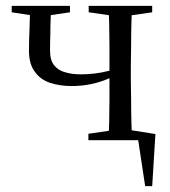

<svg xmlns="http://www.w3.org/2000/svg" viewBox="-20 -479 582 656"><path d="M492 0 449 -21 476 157H500L511 -21L398 -39V0ZM225 -185Q257 -185 288 -191Q318 -197 345 -208Q372 -219 394 -229V-248Q374 -242 352 -237Q329 -231 305 -228Q281 -225 256 -225Q226 -225 203 -232Q179 -238 165 -256Q151 -273 151 -306Q151 -337 152 -363Q152 -389 153 -413Q154 -437 155 -459H83Q82 -422 81 -383Q79 -343 79 -306Q79 -260 99 -234Q118 -207 151 -196Q184 -185 225 -185ZM351 0H431Q430 -22 429 -59Q428 -96 428 -136Q427 -175 427 -206V-253Q427 -284 428 -324Q428 -363 429 -400Q430 -437 431 -459H351Q352 -437 353 -400Q353 -363 354 -324Q354 -284 354 -253V-206Q354 -175 354 -136Q353 -96 353 -59Q352 -22 351 0ZM20 -437 111 -423H123L219 -437V-459H20ZM282 0H500V-22L401 -36H379L282 -22ZM283 -437 381 -423H403L500 -437V-459H283Z"/></svg>

Font: Source Serif 4 48pt
Style: Regular
Weight: 400
Designer: Frank Grie√ühammer
Foundry: Adobe Systems Incorporated
Version: Version 4.004;hotconv 1.0.116;makeotfexe 2.5.65601